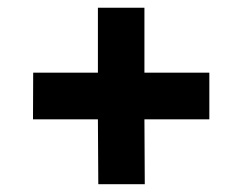

<svg xmlns="http://www.w3.org/2000/svg" viewBox="-20 -474 626 494"><path d="M231.9 -454.1H351.6V-287.1H518.6V-167H351.6L352.5 0H232.9L231.9 -167H64.9L65.4 -287.1H231.9Z"/></svg>

Font: XB Zar
Style: Bold
Weight: 700
Designer: Behnam
Foundry: Irmug
Version: Version 8.005 2009